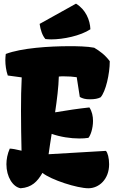

<svg xmlns="http://www.w3.org/2000/svg" viewBox="-20 -1006 627 1036"><path d="M91.3 9.8C151.4 5.4 181.6 -25.9 209 -73.2C255.9 -35.2 397 9.8 457 9.8C514.6 9.8 568.8 -39.1 568.8 -119.6C568.8 -152.8 561 -183.1 551.3 -191.9L242.2 -173.8C246.6 -207.5 252.9 -244.6 258.8 -283.7C305.7 -267.1 360.4 -258.8 408.2 -258.8C425.8 -258.8 442.4 -259.8 457 -262.2C468.3 -274.4 481.9 -313 481.9 -353.5C481.9 -378.9 476.6 -404.8 462.4 -426.3C402.8 -419.9 344.2 -411.1 277.3 -399.9C287.6 -468.8 295.9 -536.6 297.4 -592.8C305.2 -593.8 313 -594.2 320.8 -594.2C350.6 -594.2 375.5 -592.3 394 -589.4L410.6 -482.9C424.8 -474.6 440.4 -470.2 464.4 -470.2C491.2 -470.2 508.3 -473.6 522.9 -481C550.3 -511.7 572.3 -606.9 572.3 -675.8C546.4 -710.4 519 -730 488.3 -748.5C452.1 -755.9 393.6 -756.8 356 -756.8C246.1 -756.8 95.7 -747.1 11.2 -714.8C9.8 -703.6 8.8 -691.9 8.8 -680.7C8.8 -654.3 13.2 -623.5 22 -598.6L97.2 -588.4C94.2 -532.7 93.3 -471.2 93.3 -409.2C93.3 -334.5 94.7 -258.8 96.2 -192.9C69.3 -199.7 43.5 -204.1 32.7 -204.1C20 -175.3 14.6 -146.5 14.6 -119.6C14.6 -51.8 49.3 2.9 91.3 9.8ZM225.1 -795.4C234.4 -794.4 245.1 -793.5 256.3 -793.5C321.3 -793.5 414.1 -812.5 467.8 -848.1C465.8 -897.9 442.4 -954.6 390.1 -986.3L193.8 -877C198.2 -845.7 208.5 -813.5 225.1 -795.4Z"/></svg>

Font: Kavoon
Style: Regular
Weight: 400
Designer: Viktoriya Grabowska
Foundry: Viktoriya Grabowska
Version: Version 1.002